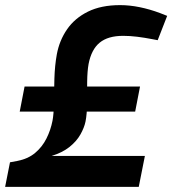

<svg xmlns="http://www.w3.org/2000/svg" viewBox="-34 -730 673 750"><path d="M-14 0 5 -96 32 -101Q75 -109 103 -132.5Q131 -156 147.5 -189Q164 -222 171 -258Q176 -283 176.5 -327.5Q177 -372 178.5 -423Q180 -474 188 -518Q198 -572 228 -615.5Q258 -659 309.5 -684.5Q361 -710 435 -710Q472 -710 511.5 -702Q551 -694 591 -679L619 -668L582 -573L561 -577Q530 -583 501.5 -586.5Q473 -590 447 -590Q388 -590 355.5 -563.5Q323 -537 312 -480Q307 -452 306.5 -410.5Q306 -369 306 -327Q306 -285 300 -255Q295 -231 280 -204.5Q265 -178 237.5 -156Q210 -134 168 -121H532L508 0ZM43 -294 62 -392H513L494 -294Z"/></svg>

Font: REM Medium
Style: Italic
Weight: 500
Italic angle: -11°
Designer: Octavio Pardo
Foundry: Ashler Design
Version: Version 1.005;gftools[0.9.28]